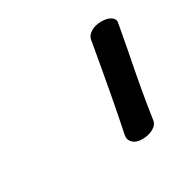

<svg xmlns="http://www.w3.org/2000/svg" viewBox="-72 -781 364 370"><g transform="rotate(-30 110.5 -596.0)"><path d="M123 -502Q137 -568 159 -695Q161 -703 170.5 -708.5Q180 -714 193 -714Q207 -714 214.5 -708.5Q222 -703 220 -695L210 -641Q193 -556 185 -500Q184 -490 173.5 -484Q163 -478 149 -478Q135 -478 128 -485Q121 -492 123 -502Z"/></g></svg>

Font: Mali
Style: Italic
Weight: 400
Italic angle: -10°
Version: Version 1.000; ttfautohint (v1.6)